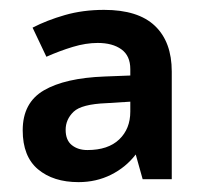

<svg xmlns="http://www.w3.org/2000/svg" viewBox="-20 -742 413 389"><path d="M191 -722Q260 -722 294 -689.5Q328 -657 328 -597V-379H269L255 -429Q235 -403 205 -388Q175 -373 139 -373Q88 -373 57 -399Q26 -425 26 -478Q26 -534 69 -559Q112 -584 192 -587L244 -589V-602Q244 -629 226 -642Q208 -655 178 -655Q154 -655 127.5 -647Q101 -639 74 -627L46 -686Q75 -701 111.5 -711.5Q148 -722 191 -722ZM196 -533Q145 -531 129 -515.5Q113 -500 113 -479Q113 -458 125.5 -448Q138 -438 157 -438Q199 -438 221.5 -459.5Q244 -481 244 -516V-536Z"/></svg>

Font: Noto Sans Kannada SemiBold
Style: Regular
Weight: 600
Designer: Jelle Bosma - Monotype Design Team
Foundry: Monotype Imaging Inc.
Version: Version 2.005; ttfautohint (v1.8.4.7-5d5b)